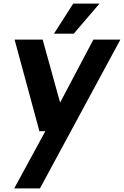

<svg xmlns="http://www.w3.org/2000/svg" viewBox="-20 -770 689 1067"><path d="M390 -583H280L387 -750H533ZM649 -550 202 277H59L232 -41H199L61 -550H217L314 -200L499 -550Z"/></svg>

Font: Oakes Grotesk Bold
Style: Italic
Weight: 700
Italic angle: -8°
Designer: Samuel Oakes
Foundry: Samuel Oakes
Version: Version 1.000;PS 001.000;hotconv 1.0.88;makeotf.lib2.5.64775